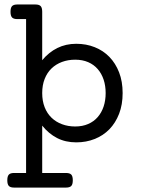

<svg xmlns="http://www.w3.org/2000/svg" viewBox="-20 -661 640 873"><path d="M98.6 -574.2H58.6Q42 -574.2 34.9 -581.5Q27.8 -588.9 27.8 -607.4Q27.8 -626 34.9 -633.3Q42 -640.6 58.6 -640.6H141.1Q157.7 -640.6 164.8 -633.3Q171.9 -626 171.9 -607.4V-387.2Q201.7 -423.3 240.5 -442.6Q279.3 -461.9 326.7 -461.9Q372.1 -461.9 410.6 -446.5Q449.2 -431.2 477.3 -402.3Q505.4 -373.5 521.5 -332Q537.6 -290.5 537.6 -237.8Q537.6 -185.1 521.5 -143.6Q505.4 -102.1 477.3 -73.2Q449.2 -44.4 410.6 -29.1Q372.1 -13.7 326.7 -13.7Q277.8 -13.7 239.5 -33.4Q201.2 -53.2 171.9 -89.8V125.5H280.3Q296.9 125.5 304 132.8Q311 140.1 311 158.7Q311 177.2 304 184.6Q296.9 191.9 280.3 191.9H43.9Q27.3 191.9 20.3 184.6Q13.2 177.2 13.2 158.7Q13.2 140.1 20.3 132.8Q27.3 125.5 43.9 125.5H98.6ZM171.9 -237.8Q171.9 -201.7 183.1 -173.3Q194.3 -145 214.4 -125.7Q234.4 -106.4 262 -96.2Q289.6 -85.9 321.8 -85.9Q355 -85.9 380.9 -97.2Q406.7 -108.4 424.3 -128.7Q441.9 -148.9 451.2 -176.8Q460.4 -204.6 460.4 -237.8Q460.4 -271 451.2 -298.8Q441.9 -326.7 424.3 -346.9Q406.7 -367.2 380.9 -378.4Q355 -389.6 321.8 -389.6Q289.6 -389.6 262 -379.4Q234.4 -369.1 214.4 -349.9Q194.3 -330.6 183.1 -302.2Q171.9 -273.9 171.9 -237.8Z"/></svg>

Font: Courier Prime
Style: Regular
Weight: 400
Designer: Alan Dague-Greene
Foundry: Quote-Unquote Apps
Version: Version 1.203